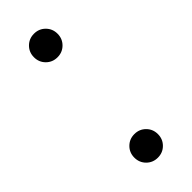

<svg xmlns="http://www.w3.org/2000/svg" viewBox="-169 -491 518 518"><g transform="rotate(-45 89.5 -232.5)"><path d="M90 -379Q71 -379 58 -392Q45 -405 45 -424Q45 -443 58 -456Q71 -469 90 -469Q109 -469 122 -456Q135 -443 135 -424Q135 -405 122 -392Q109 -379 90 -379ZM90 4Q71 4 58 -9Q45 -22 45 -41Q45 -60 58 -73Q71 -86 90 -86Q109 -86 122 -73Q135 -60 135 -41Q135 -22 122 -9Q109 4 90 4Z"/></g></svg>

Font: Cinzel
Style: Regular
Weight: 400
Designer: Natanael Gama
Version: Version 2.000